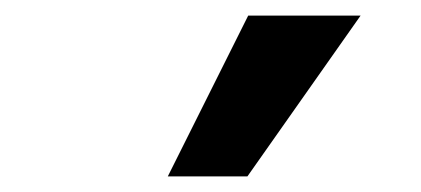

<svg xmlns="http://www.w3.org/2000/svg" viewBox="-20 -785 540 246"><path d="M195 -559 298 -765H442L297 -559Z"/></svg>

Font: Nunito Sans 8pt
Style: Bold
Weight: 700
Version: Version 3.101;gftools[0.9.27]